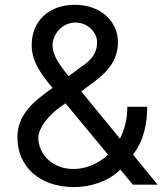

<svg xmlns="http://www.w3.org/2000/svg" viewBox="-20 -754 679 784"><path d="M282.7 9.9C346.2 9.9 416.9 -11.4 464.5 -55L471.2 -61.8L522.7 0H623.6L523.1 -122.5C550.4 -157.7 581 -216.6 581 -318.2H500C500 -268.5 488.6 -224.4 469.8 -187.9L311.8 -380.7L365.1 -420.5C424.7 -464.5 461.6 -512.8 461.6 -582.4C461.6 -663.4 394.9 -734.4 285.5 -734.4C179 -734.4 109.4 -667.6 109.4 -569.6C109.4 -508.5 141 -460.2 187.1 -403.8L194.6 -394.9L185.7 -388.5C105.5 -332 51.1 -278.1 51.1 -193.2C51.1 -75.3 139.2 9.9 282.7 9.9ZM136.4 -193.2C136.4 -213.1 154.8 -264.2 220.2 -312.5L247.2 -332.4L421.2 -122.5C381 -84.9 330.3 -63.9 279.8 -63.9C193.2 -63.9 136.4 -125 136.4 -193.2ZM194.6 -568.2C194.6 -613.6 233 -661.9 288.4 -661.9C340.9 -661.9 376.4 -619.3 376.4 -582.4C376.4 -532.7 349.4 -505.7 308.2 -478.7L260.3 -443.2L253.6 -451.3C220.9 -491.8 194.6 -530.5 194.6 -568.2Z"/></svg>

Font: Margiela Sans
Style: Regular
Weight: 400
Designer: Stefan Endress, Andreas Faust
Version: Version 1.100;FEAKit 1.0